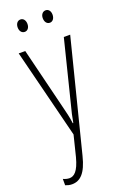

<svg xmlns="http://www.w3.org/2000/svg" viewBox="-177 -846 681 1048"><g transform="rotate(-20 163.5 -322.0)"><path d="M62 -757C62 -736 73 -721 91 -721C107 -721 119 -735 119 -757C119 -779 107 -793 91 -793C73 -793 62 -777 62 -757ZM208 -758C208 -736 219 -721 237 -721C253 -721 265 -736 265 -758C265 -780 253 -793 237 -793C220 -793 208 -778 208 -758ZM19 -622 149 -104 119 17C99 93 74 113 47 113C35 113 21 109 11 104V141C24 146 35 149 49 149C97 149 132 116 155 23L318 -622H281L189 -253C182 -227 176 -202 169 -163H166C163 -182 163 -193 148 -252L57 -622Z"/></g></svg>

Font: Noto Sans Kannada UI ExtraCondensed ExtraLight
Style: Regular
Weight: 200
Width: 2
Designer: Jelle Bosma - Monotype Design Team
Foundry: Monotype Imaging Inc.
Version: Version 2.005